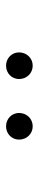

<svg xmlns="http://www.w3.org/2000/svg" viewBox="233 -1021 128 634"><g transform="rotate(90 297.0 -704.0)"><path d="M197 -660C222 -660 241 -679 241 -703C241 -728 222 -748 197 -748C172 -748 153 -728 153 -703C153 -679 172 -660 197 -660ZM397 -660C422 -660 441 -679 441 -703C441 -728 422 -748 397 -748C372 -748 353 -728 353 -703C353 -679 372 -660 397 -660Z"/></g></svg>

Font: Noto Sans Japanese Light
Style: Regular
Weight: 300
Designer: Ryoko NISHIZUKA (kana & ideographs); Paul D. Hunt (Latin, Greek & Cyrillic); Wenlong ZHANG (bopomofo); Sandoll Communica
Foundry: Adobe Systems Incorporated
Version: Version 1.000;PS 1;hotconv 1.0.78;makeotf.lib2.5.61930